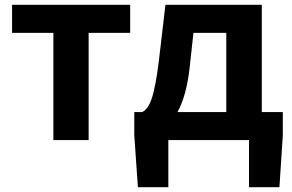

<svg xmlns="http://www.w3.org/2000/svg" viewBox="-20 -580 1208 795"><path d="M201 0H347V-444H519V-560H30V-444H201Z M781 -444H917V-116H715C738 -158 756 -217 765 -298ZM1064 -116V-560H665L638 -330C618 -166 597 -131 569 -116H536V-20L551 195H677V0H1011V195H1137L1151 -20V-116Z"/></svg>

Font: Genne Gothic Bold
Style: Regular
Weight: 700
Designer: Ryoko NISHIZUKA (kana & ideographs); Paul D. Hunt (Latin, Greek & Cyrillic); Wenlong ZHANG (bopomofo); Sandoll Communica
Foundry: Adobe Systems Incorporated
Version: Version 1.004;PS 1.004;hotconv 16.6.51;makeotf.lib2.5.65220